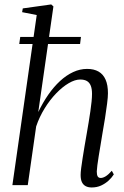

<svg xmlns="http://www.w3.org/2000/svg" viewBox="-20 -837 562 868"><path d="M394.5 10.5Q379 10.5 367.8 4.8Q356.5 -1 350.5 -13.2Q344.5 -25.5 344.5 -46Q344.5 -57.5 347 -77.2Q349.5 -97 353.5 -122.2Q357.5 -147.5 362.2 -175.8Q367 -204 372 -232.5Q376.5 -258.5 380.8 -284.2Q385 -310 388.5 -333.8Q392 -357.5 394 -377.8Q396 -398 396 -412.5Q396 -435.5 390.2 -449.8Q384.5 -464 372.8 -470.8Q361 -477.5 342.5 -477.5Q319 -477.5 290.8 -461Q262.5 -444.5 234 -415Q205.5 -385.5 181.8 -347Q158 -308.5 143.5 -265.5L105.5 0H36L146 -769L80 -782L83 -799L211.5 -817L221.5 -808L153 -330.5Q173.5 -373 198.2 -408.8Q223 -444.5 251.5 -470.8Q280 -497 310.8 -511.2Q341.5 -525.5 374 -525.5Q404.5 -525.5 425.5 -513.5Q446.5 -501.5 457.2 -477.2Q468 -453 468 -415.5Q468 -398.5 464.2 -368.8Q460.5 -339 454.8 -302.8Q449 -266.5 442.5 -230Q438.5 -204.5 434.2 -179.2Q430 -154 426.2 -131Q422.5 -108 420.2 -90.2Q418 -72.5 417.5 -62Q417.5 -47 421.5 -39.8Q425.5 -32.5 435.5 -32.5Q445.5 -32.5 457.8 -40Q470 -47.5 485.5 -65L494.5 -48.5Q485.5 -34 470.8 -20.5Q456 -7 437 1.8Q418 10.5 394.5 10.5ZM71.5 -670H346L342 -638H67Z"/></svg>

Font: Merriweather 120pt Light
Style: Italic
Weight: 300
Italic angle: -7.8°
Version: Version 2.101